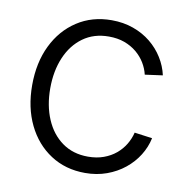

<svg xmlns="http://www.w3.org/2000/svg" viewBox="-67 -603 667 679"><g transform="rotate(10 267.0 -264.0)"><path d="M281.2 10.3Q210.9 10.3 157.2 -24.7Q103.5 -59.6 73.5 -121.3Q43.5 -183.1 43.5 -263.2Q43.5 -344.2 73.5 -406Q103.5 -467.8 157.2 -502.9Q210.9 -538.1 281.2 -538.1Q323.2 -538.1 358.9 -525.4Q394.5 -512.7 421.9 -490.5Q449.2 -468.3 467.3 -439.2Q485.4 -410.2 492.7 -377.4L429.2 -368.7Q424.3 -390.1 412.1 -410.2Q399.9 -430.2 381.1 -445.8Q362.3 -461.4 337.4 -470.5Q312.5 -479.5 281.2 -479.5Q227.5 -479.5 188.7 -451.4Q149.9 -423.3 129.2 -374.5Q108.4 -325.7 108.4 -263.2Q108.4 -201.2 129.2 -152.6Q149.9 -104 188.7 -76.2Q227.5 -48.3 281.2 -48.3Q312.5 -48.3 337.4 -57.4Q362.3 -66.4 381.1 -82Q399.9 -97.7 412.1 -117.9Q424.3 -138.2 429.7 -160.6L493.7 -151.9Q486.8 -119.1 468.5 -89.8Q450.2 -60.5 422.4 -38.1Q394.5 -15.6 358.9 -2.7Q323.2 10.3 281.2 10.3Z"/></g></svg>

Font: Inter 24pt Light
Style: Regular
Weight: 300
Designer: Rasmus Andersson
Foundry: rsms
Version: Version 4.001;git-66647c0bb